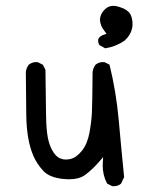

<svg xmlns="http://www.w3.org/2000/svg" viewBox="-20 -648 540 660"><path d="M370.1 -7.8Q385.7 -7.8 396 -16.6L406.7 -39.1Q397 -135.7 388.2 -234.4Q379.4 -333 356.4 -425.8L339.8 -434.1Q336.9 -434.6 332.5 -434.6Q328.1 -434.6 321.5 -432.6Q314.9 -430.7 308.6 -425.8Q300.3 -415 298.3 -400.9Q297.4 -291 295.9 -260Q294.4 -229 287.4 -191.2Q280.3 -153.3 261.7 -129.9Q242.7 -106.4 222.7 -101.6Q214.4 -99.6 205.3 -99.6Q196.3 -99.6 187.5 -103.3Q178.7 -106.9 171.6 -114.3Q164.6 -121.6 157.7 -134.8Q146 -157.7 142.1 -189.5Q138.2 -221.2 138.2 -258.1Q138.2 -294.9 136.2 -408.2L127.4 -425.3L110.4 -434.1Q107.4 -434.6 103 -434.6Q98.6 -434.6 92 -432.6Q85.4 -430.7 79.1 -425.8Q70.8 -415 68.8 -400.9L70.3 -253.4Q71.3 -166.5 94.7 -112.3Q107.4 -83.5 129.4 -60.1Q150.4 -37.6 198.7 -32.7Q208 -31.7 216.8 -31.7Q252 -31.7 272.9 -46.9Q299.8 -66.9 325.7 -97.7L334.5 -107.9Q333 -86.9 333 -80.1Q333 -45.4 348.1 -17.1L365.2 -8.3Q367.7 -7.8 370.1 -7.8ZM433.6 -548.8Q435.5 -557.6 435.5 -562Q435.5 -566.4 435.5 -568.6Q435.5 -570.8 435.1 -575.2Q433.1 -590.8 427.2 -600.6Q417.5 -615.7 392.1 -623.5Q379.9 -627.9 369.6 -627.9Q354.5 -627.9 343.8 -618.7Q333.5 -609.9 329.1 -600.6Q323.7 -589.8 323.7 -580.3Q323.7 -570.8 327.9 -560.3Q332 -549.8 342.3 -537.1L346.2 -531.7L340.3 -529.8Q322.8 -524.9 317.9 -513.7Q317.4 -510.7 317.4 -508.8Q317.4 -499 322.3 -492.7L341.8 -481.9Q378.4 -487.8 408.2 -508.3Q428.7 -526.9 433.6 -548.8Z"/></svg>

Font: Bakudai
Style: Light
Weight: 300
Version: Version 1.48